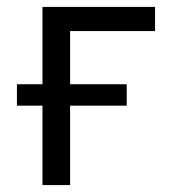

<svg xmlns="http://www.w3.org/2000/svg" viewBox="-20 -536 493 556"><path d="M103 0H183V-230H347V-292H183V-446H429V-516H103V-292H29V-230H103Z"/></svg>

Font: LVC Sans
Style: Regular
Weight: 400
Designer: Mike Abbink, Paul van der Laan, Pieter van Rosmalen
Foundry: Bold Monday
Version: Version 3.0